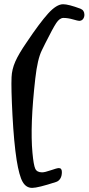

<svg xmlns="http://www.w3.org/2000/svg" viewBox="-20 -744 426 924"><path d="M35.6 -372.1Q37.1 -410.2 53.7 -447.8Q70.3 -485.4 108.4 -540.5Q170.9 -633.8 211.4 -678.7Q252 -723.6 283.7 -723.6Q309.6 -723.6 367.2 -702.1Q386.2 -694.3 386.2 -672.9Q386.2 -661.6 379.9 -652.8Q373.5 -644 361.3 -643.6Q355.5 -643.6 331.3 -650.6Q307.1 -657.7 285.2 -657.7Q267.1 -657.7 250.7 -633.1Q234.4 -608.4 198.2 -536.1Q187.5 -513.7 181.2 -501.5Q160.6 -460.4 149.9 -366.7Q124 -139.2 136.2 -8.8Q141.6 50.3 149.7 67.9Q157.7 85.4 182.6 85.4Q195.8 85.4 225.1 75.2Q254.4 64.9 263.2 64.9Q277.8 64.9 277.8 84Q277.8 103.5 270 115.7Q262.2 127.9 249.5 131.8Q162.6 160.2 134.8 160.2Q105.5 160.2 88.9 131.1Q72.3 102.1 60.1 26.4Q46.9 -58.6 40 -189.7Q33.2 -320.8 35.6 -372.1Z"/></svg>

Font: Cooper* Medium
Style: Italic
Weight: 500
Italic angle: -7°
Designer: Owen Earl
Foundry: indestructible type*
Version: Version 0.001